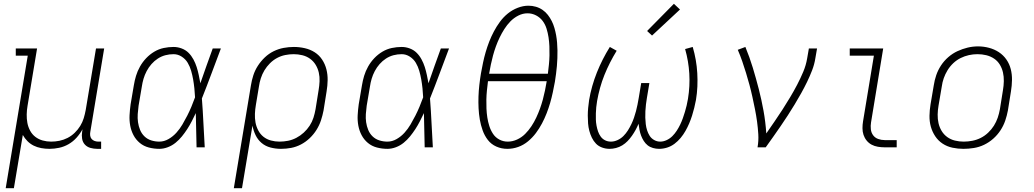

<svg xmlns="http://www.w3.org/2000/svg" viewBox="-20 -775 5440 1010"><path d="M10 215 126 -482H63V-520H175L125 -219Q121 -196 120.5 -173Q120 -150 124 -128.5Q128 -107 138.5 -87.5Q149 -68 166 -55Q183 -42 204.5 -36Q226 -30 249 -30Q271 -30 293 -34.5Q315 -39 335.5 -49.5Q356 -60 373 -76.5Q390 -93 402 -112.5Q414 -132 420.5 -153.5Q427 -175 431 -197L485 -520H528L455 -81Q453 -71 454.5 -61Q456 -51 462 -44Q468 -37 477.5 -33.5Q487 -30 497 -30H512V8H491Q473 8 455.5 3Q438 -2 426.5 -14.5Q415 -27 412 -45Q409 -63 412 -81L414 -95Q401 -71 382.5 -50.5Q364 -30 340.5 -16.5Q317 -3 291 2.5Q265 8 240 8Q218 8 196.5 4Q175 0 157 -9Q139 -18 124.5 -32.5Q110 -47 100 -65L53 215Z M818 8Q790 8 763 1Q736 -6 715.5 -23Q695 -40 682.5 -63.5Q670 -87 665 -114Q660 -141 661.5 -169Q663 -197 667 -226L684 -326Q688 -351 695.5 -376Q703 -401 716.5 -425Q730 -449 749 -469Q768 -489 791.5 -503Q815 -517 841 -522.5Q867 -528 893 -528Q915 -528 936 -520Q957 -512 972 -497Q987 -482 997.5 -462.5Q1008 -443 1014.5 -422.5Q1021 -402 1025.5 -380.5Q1030 -359 1034 -337Q1050 -383 1066 -428.5Q1082 -474 1099 -520H1142Q1117 -454 1092.5 -388Q1068 -322 1042 -257Q1047 -193 1050 -128.5Q1053 -64 1057 0H1014Q1013 -45 1012 -90Q1011 -135 1010 -180Q1000 -159 989 -137.5Q978 -116 965 -96Q952 -76 937 -57.5Q922 -39 903.5 -24Q885 -9 862.5 -0.5Q840 8 818 8ZM818 -30Q843 -30 866.5 -43.5Q890 -57 908 -77Q926 -97 939.5 -120Q953 -143 965 -166.5Q977 -190 987 -214Q997 -238 1006 -263Q1005 -286 1002.5 -310Q1000 -334 996 -357Q992 -380 985.5 -402.5Q979 -425 967.5 -444.5Q956 -464 936 -477Q916 -490 893 -490Q871 -490 850 -484.5Q829 -479 810.5 -467Q792 -455 777 -438Q762 -421 751.5 -401Q741 -381 735 -360.5Q729 -340 726 -319L709 -219Q706 -197 704.5 -175Q703 -153 706 -132Q709 -111 717 -91.5Q725 -72 740 -57.5Q755 -43 775.5 -36.5Q796 -30 818 -30Z M1210 215 1300 -326Q1304 -352 1312.5 -378.5Q1321 -405 1336.5 -429Q1352 -453 1373 -473Q1394 -493 1419.5 -505.5Q1445 -518 1472 -523Q1499 -528 1526 -528Q1555 -528 1583.5 -521.5Q1612 -515 1635.5 -500Q1659 -485 1674.5 -461.5Q1690 -438 1697 -410.5Q1704 -383 1703.5 -353.5Q1703 -324 1698 -294L1682 -194Q1677 -168 1668.5 -142Q1660 -116 1645 -92Q1630 -68 1609 -48Q1588 -28 1563 -15Q1538 -2 1511.5 3Q1485 8 1458 8Q1430 8 1403 1Q1376 -6 1356 -23Q1336 -40 1324.5 -64Q1313 -88 1308 -114L1253 215ZM1450 -30Q1473 -30 1495.5 -34.5Q1518 -39 1539 -50Q1560 -61 1578 -77.5Q1596 -94 1609 -114Q1622 -134 1629 -156Q1636 -178 1640 -201L1656 -301Q1660 -324 1661 -347.5Q1662 -371 1657 -393Q1652 -415 1640.5 -434Q1629 -453 1611 -466Q1593 -479 1570.5 -484.5Q1548 -490 1525 -490Q1503 -490 1480.5 -485.5Q1458 -481 1437.5 -470Q1417 -459 1400 -442Q1383 -425 1371 -405Q1359 -385 1352 -363Q1345 -341 1342 -319L1326 -223Q1322 -200 1321 -176.5Q1320 -153 1324 -131Q1328 -109 1338.5 -89Q1349 -69 1366 -55.5Q1383 -42 1405 -36Q1427 -30 1450 -30Z M2018 8Q1990 8 1963 1Q1936 -6 1915.5 -23Q1895 -40 1882.5 -63.5Q1870 -87 1865 -114Q1860 -141 1861.5 -169Q1863 -197 1867 -226L1884 -326Q1888 -351 1895.5 -376Q1903 -401 1916.5 -425Q1930 -449 1949 -469Q1968 -489 1991.5 -503Q2015 -517 2041 -522.5Q2067 -528 2093 -528Q2115 -528 2136 -520Q2157 -512 2172 -497Q2187 -482 2197.5 -462.5Q2208 -443 2214.5 -422.5Q2221 -402 2225.5 -380.5Q2230 -359 2234 -337Q2250 -383 2266 -428.5Q2282 -474 2299 -520H2342Q2317 -454 2292.5 -388Q2268 -322 2242 -257Q2247 -193 2250 -128.5Q2253 -64 2257 0H2214Q2213 -45 2212 -90Q2211 -135 2210 -180Q2200 -159 2189 -137.5Q2178 -116 2165 -96Q2152 -76 2137 -57.5Q2122 -39 2103.5 -24Q2085 -9 2062.5 -0.5Q2040 8 2018 8ZM2018 -30Q2043 -30 2066.5 -43.5Q2090 -57 2108 -77Q2126 -97 2139.5 -120Q2153 -143 2165 -166.5Q2177 -190 2187 -214Q2197 -238 2206 -263Q2205 -286 2202.5 -310Q2200 -334 2196 -357Q2192 -380 2185.5 -402.5Q2179 -425 2167.5 -444.5Q2156 -464 2136 -477Q2116 -490 2093 -490Q2071 -490 2050 -484.5Q2029 -479 2010.5 -467Q1992 -455 1977 -438Q1962 -421 1951.5 -401Q1941 -381 1935 -360.5Q1929 -340 1926 -319L1909 -219Q1906 -197 1904.5 -175Q1903 -153 1906 -132Q1909 -111 1917 -91.5Q1925 -72 1940 -57.5Q1955 -43 1975.5 -36.5Q1996 -30 2018 -30Z M2649 8Q2618 8 2591 -4Q2564 -16 2546.5 -38.5Q2529 -61 2519 -89Q2509 -117 2504 -146Q2499 -175 2497.5 -205.5Q2496 -236 2497 -266.5Q2498 -297 2501.5 -328Q2505 -359 2510 -389Q2515 -417 2521 -445.5Q2527 -474 2535 -501.5Q2543 -529 2553.5 -556Q2564 -583 2578 -609.5Q2592 -636 2610 -660.5Q2628 -685 2651.5 -704Q2675 -723 2703.5 -734Q2732 -745 2760 -745Q2780 -745 2799 -739.5Q2818 -734 2834 -723Q2850 -712 2862 -696.5Q2874 -681 2882.5 -664Q2891 -647 2896.5 -628Q2902 -609 2905.5 -589.5Q2909 -570 2910.5 -550.5Q2912 -531 2912.5 -510Q2913 -489 2912 -468.5Q2911 -448 2909.5 -427.5Q2908 -407 2905 -386.5Q2902 -366 2899 -345Q2894 -318 2888 -289.5Q2882 -261 2874 -233.5Q2866 -206 2855.5 -179Q2845 -152 2831 -125.5Q2817 -99 2799 -75Q2781 -51 2757.5 -31.5Q2734 -12 2706 -2Q2678 8 2649 8ZM2553 -387H2862Q2865 -411 2867.5 -435Q2870 -459 2870.5 -483.5Q2871 -508 2870 -532Q2869 -556 2865.5 -579Q2862 -602 2855 -624.5Q2848 -647 2834.5 -665Q2821 -683 2800 -694Q2779 -705 2755 -705Q2730 -705 2706.5 -693Q2683 -681 2665 -662.5Q2647 -644 2633 -622Q2619 -600 2608 -577Q2597 -554 2588.5 -530.5Q2580 -507 2573.5 -483Q2567 -459 2562 -435Q2557 -411 2553 -387ZM2651 -30Q2676 -30 2700 -41Q2724 -52 2742.5 -70.5Q2761 -89 2775.5 -111Q2790 -133 2801 -156.5Q2812 -180 2820.5 -203.5Q2829 -227 2835.5 -251Q2842 -275 2847 -299.5Q2852 -324 2856 -348H2547Q2544 -324 2541.5 -300Q2539 -276 2538.5 -251.5Q2538 -227 2539 -203.5Q2540 -180 2543.5 -157Q2547 -134 2554 -112Q2561 -90 2573.5 -71Q2586 -52 2606.5 -41Q2627 -30 2651 -30Z M3187 8Q3166 8 3147 1Q3128 -6 3115 -19.5Q3102 -33 3093.5 -50.5Q3085 -68 3080 -87Q3075 -106 3073.5 -126Q3072 -146 3072 -166.5Q3072 -187 3074 -208Q3076 -229 3079 -249Q3085 -285 3095.5 -322Q3106 -359 3120 -394Q3134 -429 3151 -462.5Q3168 -496 3188 -528L3224 -508Q3205 -477 3189 -445.5Q3173 -414 3159.5 -380.5Q3146 -347 3136.5 -312.5Q3127 -278 3121 -244Q3118 -227 3116.5 -211Q3115 -195 3114.5 -178.5Q3114 -162 3114.5 -146Q3115 -130 3118 -114Q3121 -98 3126 -83.5Q3131 -69 3140 -56.5Q3149 -44 3163 -37Q3177 -30 3194 -30Q3211 -30 3228.5 -38Q3246 -46 3259.5 -59.5Q3273 -73 3283 -89Q3293 -105 3301 -121.5Q3309 -138 3315 -155.5Q3321 -173 3325.5 -190Q3330 -207 3333.5 -224.5Q3337 -242 3340 -260L3353 -338H3396L3383 -260Q3380 -243 3378 -225.5Q3376 -208 3375 -190.5Q3374 -173 3374.5 -156Q3375 -139 3377 -122Q3379 -105 3384 -89.5Q3389 -74 3397.5 -60.5Q3406 -47 3421 -38.5Q3436 -30 3453 -30Q3470 -30 3487 -38Q3504 -46 3517 -59Q3530 -72 3540 -87.5Q3550 -103 3558 -119.5Q3566 -136 3572 -153Q3578 -170 3583 -186.5Q3588 -203 3592 -220Q3596 -237 3599 -255Q3610 -322 3606 -388Q3602 -454 3584 -517L3624 -528Q3634 -494 3640 -459.5Q3646 -425 3648 -390Q3650 -355 3648.5 -320Q3647 -285 3641 -249Q3637 -228 3632 -207.5Q3627 -187 3620.5 -166.5Q3614 -146 3605.5 -126Q3597 -106 3586 -86.5Q3575 -67 3560.5 -49.5Q3546 -32 3528 -18.5Q3510 -5 3489 1.5Q3468 8 3447 8Q3447 8 3447 8Q3447 8 3447 8Q3431 8 3415 3.5Q3399 -1 3387 -10.5Q3375 -20 3366.5 -33.5Q3358 -47 3352.5 -61.5Q3347 -76 3344 -92Q3341 -108 3339 -124Q3332 -107 3323.5 -91.5Q3315 -76 3304.5 -61Q3294 -46 3281.5 -33Q3269 -20 3253.5 -10.5Q3238 -1 3220.5 3.5Q3203 8 3187 8ZM3410 -588 3384 -612 3525 -755 3557 -725Z M3965 0Q3971 -34 3969 -68Q3967 -102 3962.5 -135Q3958 -168 3951.5 -200.5Q3945 -233 3938 -265Q3931 -297 3922.5 -328.5Q3914 -360 3904.5 -391Q3895 -422 3884.5 -452.5Q3874 -483 3861 -513L3901 -528Q3923 -475 3940 -419Q3957 -363 3971.5 -306.5Q3986 -250 3996.5 -192Q4007 -134 4011 -73Q4033 -105 4054.5 -136Q4076 -167 4096.5 -199Q4117 -231 4136.5 -263.5Q4156 -296 4173.5 -329.5Q4191 -363 4205.5 -397.5Q4220 -432 4226 -468L4235 -520H4278L4269 -468Q4264 -436 4252 -405Q4240 -374 4225.5 -344Q4211 -314 4194.5 -284.5Q4178 -255 4160.5 -226Q4143 -197 4124.5 -168.5Q4106 -140 4086.5 -111.5Q4067 -83 4047.5 -55.5Q4028 -28 4008 0Z M4634 0Q4616 0 4598 -3Q4580 -6 4565 -14Q4550 -22 4539 -35.5Q4528 -49 4522.5 -65.5Q4517 -82 4517 -100.5Q4517 -119 4520 -137L4577 -482H4450V-520H4626L4562 -131Q4559 -113 4561 -95Q4563 -77 4573 -63.5Q4583 -50 4599.5 -44Q4616 -38 4634 -38H4697V0Z M5048 8Q5019 8 4990.5 2Q4962 -4 4938.5 -19.5Q4915 -35 4899.5 -58.5Q4884 -82 4876.5 -109Q4869 -136 4869.5 -166Q4870 -196 4875 -226L4892 -326Q4896 -353 4905 -379.5Q4914 -406 4930 -430.5Q4946 -455 4968.5 -474.5Q4991 -494 5017 -506Q5043 -518 5070 -524.5Q5097 -531 5125 -531Q5154 -531 5182.5 -523.5Q5211 -516 5234.5 -500.5Q5258 -485 5274 -462Q5290 -439 5297 -411.5Q5304 -384 5303.5 -354Q5303 -324 5298 -294L5282 -194Q5277 -167 5268 -140.5Q5259 -114 5243 -89.5Q5227 -65 5205 -45.5Q5183 -26 5157 -13.5Q5131 -1 5103 3.5Q5075 8 5048 8ZM5049 -30Q5072 -30 5095 -34.5Q5118 -39 5139 -49.5Q5160 -60 5178 -77Q5196 -94 5208.5 -114Q5221 -134 5228.5 -156Q5236 -178 5240 -201L5256 -301Q5260 -324 5260.5 -348Q5261 -372 5256 -394Q5251 -416 5239.5 -435Q5228 -454 5209.5 -466.5Q5191 -479 5168.5 -484.5Q5146 -490 5122 -490Q5099 -490 5076.5 -485Q5054 -480 5033 -469.5Q5012 -459 4994.5 -442.5Q4977 -426 4964.5 -405.5Q4952 -385 4944.5 -363.5Q4937 -342 4934 -319L4917 -219Q4913 -196 4912.5 -172.5Q4912 -149 4917 -127Q4922 -105 4933.5 -86Q4945 -67 4963 -54Q4981 -41 5003.5 -35.5Q5026 -30 5049 -30Z"/></svg>

Font: Iosevka Etoile XLtObl
Style: Regular
Weight: 200
Italic angle: -9°
Designer: Belleve Invis
Foundry: Belleve Invis
Version: Version 15.5.2; ttfautohint (v1.8.4)